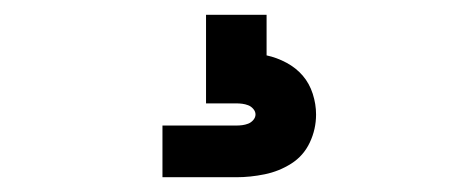

<svg xmlns="http://www.w3.org/2000/svg" viewBox="-20 -20 640 260"><path d="M200 220V150H300Q304 150 308 149.5Q312 149 316 147.5Q320 146 323 142.5Q326 139 326 135Q326 131 323 127.5Q320 124 316 122.5Q312 121 308 120.5Q304 120 300 120H259V0H341V55Q355 58 368 65Q381 72 390 82.5Q399 93 403.5 107Q408 121 408 135Q408 155 399.5 173Q391 191 374.5 201.5Q358 212 338.5 216Q319 220 300 220Z"/></svg>

Font: Iosevka Curly Extended
Style: Bold
Weight: 700
Width: 7
Monospace: yes
Designer: Belleve Invis
Foundry: Belleve Invis
Version: Version 11.1.0; ttfautohint (v1.8.3)